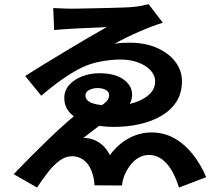

<svg xmlns="http://www.w3.org/2000/svg" viewBox="-20 -816 1040 900"><path d="M229.5 -778.3Q237.7 -778.3 253 -777.3Q268.3 -776.3 286 -775.8Q303.8 -775.3 318 -775.3Q327.9 -775.3 355.3 -775.8Q382.6 -776.3 418.6 -777.1Q454.6 -777.8 491.8 -778.8Q529 -779.8 559.3 -780.8Q589.5 -781.8 604.3 -783.6Q625.3 -785.3 645.5 -789.4Q665.8 -793.5 676.5 -796.5L743.4 -709.4Q722.7 -703.4 694.7 -692.9Q666.7 -682.4 635.5 -668.9Q604.3 -655.4 573.5 -640.5Q542.7 -625.5 517.1 -610.7Q535.8 -614 554.5 -615Q573.2 -616 589.8 -616Q663.6 -615.2 718.1 -590.5Q772.6 -565.8 802.7 -525.3Q832.9 -484.9 832.9 -435.1Q832.9 -379.9 807 -339.4Q781.1 -299 736 -272.7Q690.8 -246.5 633.8 -233.8Q576.8 -221.1 514 -221.1Q449 -221.1 396.3 -236.6Q343.6 -252 312.5 -282.3Q281.4 -312.5 281.4 -356.5Q281.4 -392 304.6 -418Q327.8 -443.9 365.4 -458.3Q403.1 -472.7 445.6 -472.7Q518.8 -472.7 559 -443.6Q599.2 -414.5 599.2 -371.7Q599.2 -343 582 -318.2Q564.7 -293.5 535.6 -275.9Q533.5 -274.9 522.5 -272.9Q511.5 -270.9 506.4 -269.1Q489.9 -259.2 466.1 -242Q442.3 -224.8 417.5 -205.4Q392.6 -186 370.7 -169.3Q394.6 -169.9 416.8 -161.9Q439.1 -153.9 459.3 -136.5Q479.6 -119 495.1 -88.9Q519.9 -122.7 550.6 -146.3Q581.3 -170 616.8 -182.6Q652.3 -195.2 688.8 -195.2Q749.2 -195.2 797.6 -167.7Q846.1 -140.3 883.8 -92.6Q921.5 -45 946.5 14.5L818.8 63.1Q795.1 -13 759.5 -51.3Q723.8 -89.6 678.2 -89.6Q652.8 -89.6 630.5 -77.1Q608.2 -64.5 591 -42Q573.7 -19.5 561.8 9.6Q558.6 18.1 555.5 30.6Q552.5 43.2 552.3 53.5L423.2 52.7Q422.2 37.9 420.7 27.9Q419.2 17.8 416.2 6.7Q404 -38.5 377.9 -61Q351.7 -83.5 317.9 -83.5Q286.7 -83.5 258.5 -62.5Q230.4 -41.5 204.5 -8.2Q178.7 25.1 153.5 63L44.1 0.3Q78.2 -35.5 121.2 -78.6Q164.1 -121.7 209.2 -165.2Q254.3 -208.7 296.7 -245.9Q339.1 -283.1 372.1 -306.6Q375.9 -307.6 387.1 -307.2Q398.3 -306.8 410.2 -307.3Q422.2 -307.8 426.5 -307.8Q452.1 -318.7 466.4 -329.3Q480.7 -339.8 486.2 -350Q491.8 -360.1 491.8 -370.1Q491.8 -385.1 476.5 -394.1Q461.3 -403.2 436.5 -403.2Q423.9 -403.2 410.8 -399.4Q397.7 -395.6 389.2 -387.9Q380.6 -380.1 380.6 -368.2Q380.6 -354.8 391.8 -344Q403.1 -333.1 432.2 -327Q461.4 -320.9 514.2 -320.9Q567.6 -320.9 611.3 -335.3Q654.9 -349.6 681 -374.7Q707.2 -399.8 707.2 -433.3Q707.2 -463.3 685.5 -486.6Q663.9 -509.8 627.1 -523.4Q590.3 -536.9 543.9 -536.9Q501.4 -536.9 453.1 -527.9Q404.8 -518.8 367 -501Q327.1 -482.2 278.1 -448.7Q229.2 -415.1 173.6 -367.3L98.3 -459.4Q134.6 -483.2 184.1 -513.4Q233.6 -543.6 286.9 -575.8Q340.3 -608 390.8 -637.5Q441.3 -666.9 480.3 -689Q469.3 -688.3 446.7 -687.3Q424.1 -686.3 395.2 -685.1Q366.3 -684 336.6 -682.5Q306.9 -681 279.6 -679.1Q252.3 -677.3 233.8 -675.3Z"/></svg>

Font: Noto Sans KR Thin
Style: Regular
Weight: 100
Designer: Ryoko NISHIZUKA 西塚涼子 (kana, bopomofo & ideographs); Paul D. Hunt (Latin, Greek & Cyrillic); Sandoll Communications 산돌커뮤니
Foundry: Adobe
Version: Version 2.004-H2;hotconv 1.0.118;makeotfexe 2.5.65603